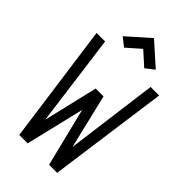

<svg xmlns="http://www.w3.org/2000/svg" viewBox="-306 -1122 1211 1211"><g transform="rotate(45 300.0 -516.5)"><path d="M131 0 21 -800H97L179 -184L265 -548H335L422 -184L503 -800H579L469 0H397L300 -392L206 0ZM391 -855 300 -937 209 -857 152 -902 300 -1033 449 -900Z"/></g></svg>

Font: Victor Mono
Style: Regular
Weight: 400
Monospace: yes
Designer: Rune Bjørnerås
Version: Version 1.561;gftools[0.9.30]